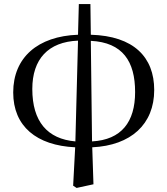

<svg xmlns="http://www.w3.org/2000/svg" viewBox="-20 -708 824 945"><path d="M351 -12C213 -24 139 -110 139 -270C139 -417 217 -502 364 -508ZM340 206 357 217 440 199 434 17C625 8 739 -97 739 -265C739 -427 638 -531 427 -537L425 -688H368L364 -537C166 -530 45 -425 45 -253C45 -86 160 8 350 17ZM427 -507C584 -499 645 -406 645 -255C645 -108 578 -20 433 -12Z"/></svg>

Font: Noto Serif JP Medium
Style: Regular
Weight: 500
Designer: Ryoko NISHIZUKA 西塚涼子 (kana & ideographs); Frank Grießhammer (Latin, Greek & Cyrillic); Wenlong ZHANG 张文龙 (bopomofo); San
Foundry: Adobe
Version: Version 2.001;hotconv 1.1.0;makeotfexe 2.6.0